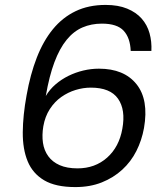

<svg xmlns="http://www.w3.org/2000/svg" viewBox="-20 -758 675 780"><path d="M511 -551Q509 -604 482.5 -633Q456 -662 394 -662Q351 -662 315 -646.5Q279 -631 250.5 -596Q222 -561 201 -505Q180 -449 166 -368Q182 -395 206 -415.5Q230 -436 258.5 -450Q287 -464 318.5 -471.5Q350 -479 382 -479Q484 -479 534.5 -416Q585 -353 565 -238Q556 -188 534 -144.5Q512 -101 476.5 -68.5Q441 -36 393.5 -17Q346 2 286 2Q206 2 159.5 -25.5Q113 -53 92.5 -102.5Q72 -152 72.5 -220.5Q73 -289 88 -371Q103 -456 129.5 -524Q156 -592 195 -639.5Q234 -687 287 -712.5Q340 -738 409 -738Q460 -738 496.5 -723Q533 -708 555.5 -682.5Q578 -657 587.5 -623Q597 -589 595 -551ZM349 -402Q318 -402 287 -392.5Q256 -383 229 -364Q202 -345 182.5 -315Q163 -285 156 -245Q150 -209 154.5 -178Q159 -147 176 -123.5Q193 -100 222.5 -87Q252 -74 295 -74Q366 -74 415 -117.5Q464 -161 477 -235Q491 -312 459.5 -357Q428 -402 349 -402Z"/></svg>

Font: SVN-Poppins
Style: Italic
Weight: 400
Italic angle: -10°
Designer: Ninad Kale (Devanagari), Jonny Pinhorn (Latin)
Foundry: Indian Type Foundry
Version: Version 3.002 2017; ttfautohint (v1.8.3)